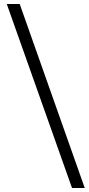

<svg xmlns="http://www.w3.org/2000/svg" viewBox="-20 -768 446 965"><path d="M342 177 14 -748H79L406 177Z"/></svg>

Font: Castoro
Style: Regular
Weight: 400
Designer: John Hudson
Foundry: Tiro Typeworks Ltd.
Version: Version 2.04